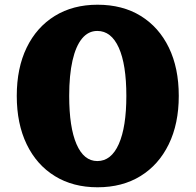

<svg xmlns="http://www.w3.org/2000/svg" viewBox="-20 -777 828 813"><path d="M393 16Q289 16 212 -31.5Q135 -79 93 -166Q51 -253 51 -371Q51 -489 93 -575.5Q135 -662 212 -709.5Q289 -757 393 -757Q499 -757 576 -709.5Q653 -662 695 -575.5Q737 -489 737 -371Q737 -253 694.5 -166Q652 -79 575 -31.5Q498 16 393 16ZM392 -95Q451 -95 483 -167Q515 -239 515 -371Q515 -504 483 -575Q451 -646 392 -646Q354 -646 327.5 -614Q301 -582 287 -520.5Q273 -459 273 -371Q273 -238 304 -166.5Q335 -95 392 -95Z"/></svg>

Font: Hahmlet Black
Style: Regular
Weight: 900
Version: Version 1.002